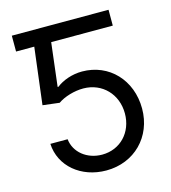

<svg xmlns="http://www.w3.org/2000/svg" viewBox="-110 -816 816 915"><g transform="rotate(-15 298.5 -358.5)"><path d="M302.6 9.9C441.1 9.9 542.6 -92.3 542.6 -231.5C542.6 -372.5 444.6 -475.9 311.1 -475.9C262.1 -475.9 214.5 -458.5 184.7 -434.7H180.4L206 -649.1H509.9V-727.3H32.7V-649.1H122.5L88.1 -369.3L170.5 -359.4C200.6 -381 252.1 -396.7 296.9 -396.3C389.6 -395.6 457.4 -325.3 457.4 -230.1C457.4 -136.7 392 -68.2 302.6 -68.2C228 -68.2 168.7 -116.1 161.9 -181.8H76.7C82 -71 177.6 9.9 302.6 9.9Z"/></g></svg>

Font: Karasuma Gothic
Style: Regular
Weight: 400
Designer: Rasmus Andersson, Ryoko Nishizuka
Foundry: Genbu
Version: Version 1.00